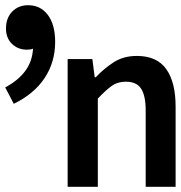

<svg xmlns="http://www.w3.org/2000/svg" viewBox="-54 -718 695 738"><path d="M206 0V-491H301L310 -421H314Q346 -455 383.5 -479Q421 -503 472 -503Q549 -503 585 -452.5Q621 -402 621 -308V0H506V-293Q506 -350 488.5 -377Q471 -404 430 -404Q398 -404 375 -387.5Q352 -371 322 -339V0ZM-1 -319 -34 -382Q15 -408 42.5 -444.5Q70 -481 73 -531Q64 -527 50 -527Q15 -527 -8 -549.5Q-31 -572 -31 -608Q-31 -649 -7 -673.5Q17 -698 54 -698Q102 -698 130 -660.5Q158 -623 158 -557Q158 -479 117.5 -418Q77 -357 -1 -319Z"/></svg>

Font: Source Code Pro Semibold
Style: Regular
Weight: 600
Monospace: yes
Designer: Paul D. Hunt, Teo Tuominen
Foundry: Adobe Systems Incorporated
Version: Version 2.030;PS 1.000;hotconv 16.6.51;makeotf.lib2.5.65220